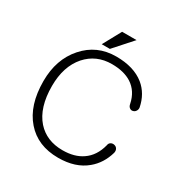

<svg xmlns="http://www.w3.org/2000/svg" viewBox="-194 -1009 1138 1181"><g transform="rotate(30 375.0 -418.0)"><path d="M380.9 -702.1Q243.2 -702.1 155.3 -601.6Q67.4 -502 67.4 -347.7Q67.4 -175.8 152.3 -79.1Q235.4 16.6 380.9 16.6Q503.9 16.6 579.1 -46.9Q640.6 -97.7 665 -182.6Q668.9 -200.2 661.1 -211.9Q654.3 -222.7 640.6 -225.6Q627.9 -228.5 617.2 -222.7Q604.5 -215.8 602.5 -200.2Q581.1 -116.2 520.5 -75.2Q465.8 -37.1 380.9 -37.1Q267.6 -37.1 200.2 -112.3Q127.9 -194.3 127.9 -347.7Q127.9 -486.3 200.2 -569.3Q270.5 -648.4 380.9 -648.4Q466.8 -648.4 521.5 -613.3Q583 -573.2 599.6 -492.2Q602.5 -474.6 614.3 -466.8Q624 -460 635.7 -462.9Q648.4 -465.8 655.3 -476.6Q663.1 -488.3 661.1 -502Q643.6 -590.8 580.1 -642.6Q505.9 -702.1 380.9 -702.1ZM437.5 -851.6H335L264.6 -722.7H322.3Z"/></g></svg>

Font: Gulim
Style: Regular
Weight: 400
Version: Version 2.21